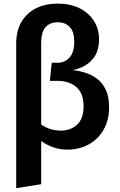

<svg xmlns="http://www.w3.org/2000/svg" viewBox="-20 -797 655 1045"><path d="M293.8 -777.4Q361.5 -777.4 412.1 -752.6Q462.6 -727.7 490.8 -683.8Q519 -640 519 -583.1Q519 -512.3 481 -471Q443.1 -429.7 375.9 -415.4Q408.7 -412.3 443.3 -401.5Q477.9 -390.8 507.7 -368.7Q537.4 -346.7 555.6 -308.7Q573.8 -270.8 573.8 -212.8Q573.8 -144.1 544.6 -92.3Q515.4 -40.5 463.8 -11.5Q412.3 17.4 345.1 17.4Q271.3 17.4 204.1 -29.2V205.6L68.2 227.2V-560Q68.2 -629.2 96.9 -677.9Q125.6 -726.7 176.4 -752.1Q227.2 -777.4 293.8 -777.4ZM204.1 -565.1V-119Q227.7 -103.1 254.1 -94.6Q280.5 -86.2 313.3 -86.2Q363.6 -86.2 399.2 -118.2Q434.9 -150.3 434.9 -219Q434.9 -288.7 395.9 -322.8Q356.9 -356.9 292.3 -356.9H251.3L261.5 -455.4H293.3Q332.3 -455.4 358.2 -483.6Q384.1 -511.8 384.1 -570.8Q384.1 -624.1 359.7 -650Q335.4 -675.9 294.4 -675.9Q251.3 -675.9 227.7 -648.7Q204.1 -621.5 204.1 -565.1Z"/></svg>

Font: Fira Code SemiBold
Style: Regular
Weight: 600
Designer: Carrois Corporate, Edenspiekermann AG, Nikita Prokopov
Foundry: Carrois Corporate, Edenspiekermann AG, Nikita Prokopov
Version: Version 6.002